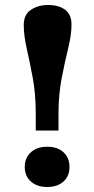

<svg xmlns="http://www.w3.org/2000/svg" viewBox="-20 -734 377 768"><path d="M123 -212V-280Q123 -358 111 -422.5Q99 -487 87 -539.5Q75 -592 75 -634Q75 -676 104 -695Q133 -714 172 -714Q215 -714 240.5 -695Q266 -676 266 -636Q266 -595 253 -542Q240 -489 227 -423Q214 -357 214 -279V-212ZM169 14Q128 14 103.5 -8Q79 -30 79 -66Q79 -102 103 -124.5Q127 -147 169 -147Q211 -147 234.5 -124.5Q258 -102 258 -66Q258 -30 234 -8Q210 14 169 14Z"/></svg>

Font: Literata
Style: Bold
Weight: 700
Designer: Latin by Veronika Burian and Jose Scaglione. Greek by Irene Vlachou. Cyrillic by Vera Evstafieva.
Foundry: TypeTogether
Version: Version 3.103; ttfautohint (v1.8.4.7-5d5b);gftools[0.9.29]